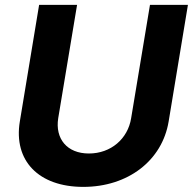

<svg xmlns="http://www.w3.org/2000/svg" viewBox="-20 -747 781 778"><path d="M587.7 -727.3 511.4 -268.1C498.2 -185 429.7 -125 340.2 -125C251.4 -125 202.8 -185 215.9 -268.1L292.3 -727.3H138.5L60.4 -255C34.1 -95.9 136.4 10.3 317.5 10.3C498.2 10.3 637.1 -95.9 663.4 -255L741.5 -727.3Z"/></svg>

Font: TID UI
Style: Bold Italic
Weight: 700
Italic angle: -9.39999°
Designer: The TID Project Authors
Foundry: Bakken & Bæck
Version: Version 1.001;hotconv 1.0.109;makeotfexe 2.5.65596